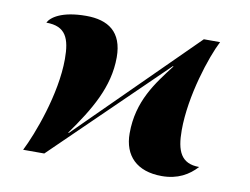

<svg xmlns="http://www.w3.org/2000/svg" viewBox="-65 -637 955 734"><g transform="rotate(10 412.5 -269.5)"><path d="M604 7C666 7 708 -18 739 -52C668 -52 649 -99 649 -179C649 -313 703 -474 735 -536H672L226 -94H223C297 -198 356 -294 356 -410C356 -509 299 -546 214 -546C118 -546 78 -515 68 -494C144 -494 162 -449 162 -369C162 -233 99 -67 65 0H147L573 -414H576C518 -338 455 -259 455 -133C455 -46 507 7 604 7Z"/></g></svg>

Font: Noto Serif Display Black
Style: Italic
Weight: 900
Italic angle: -12°
Designer: Monotype Design Team
Foundry: Monotype Imaging Inc.
Version: Version 2.009